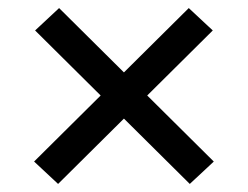

<svg xmlns="http://www.w3.org/2000/svg" viewBox="-20 -543 614 476"><path d="M510 -142.5 450.5 -87 67 -467.5 126.5 -523ZM64.5 -142.5 448 -523 507.5 -467.5 124 -87Z"/></svg>

Font: Anek Gurmukhi Medium SemiExpanded
Style: Regular
Weight: 500
Width: 6
Version: Version 1.003